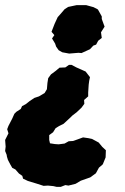

<svg xmlns="http://www.w3.org/2000/svg" viewBox="-53 -539 489 749"><path d="M283 -519 312 -511 329 -502 344 -475V-465L355 -435L341 -413L344 -391L330 -380L322 -365L311 -361L298 -347L265 -332L253 -333L217 -330L190 -335L176 -343L166 -357L162 -369L150 -389L159 -402L148 -415L160 -446L172 -472L187 -489L199 -503L213 -512L246 -519ZM216 -286H226L245 -276L263 -268L281 -260L298 -238L295 -224L293 -209L291 -178V-163L275 -149L276 -134L265 -119L246 -101L229 -88L221 -80L208 -68L195 -56L177 -47L164 -39L154 -23L139 -12V7L142 20L161 23L176 24L199 21L215 12L232 11L249 5L271 -3L292 0L306 3L332 17L346 34L360 47L359 75L348 102L333 115L321 137L299 153L262 166L242 178L214 185L202 183L184 190H168L155 187L134 185L117 186L89 177L56 167L37 158L34 147L21 138L7 122L-5 116L-12 104L-22 85L-26 72L-27 65L-33 50L-31 33L-33 7L-20 -19L-25 -35L-20 -48L-5 -77L3 -95L11 -103L28 -114L33 -125L48 -133L63 -145L81 -157L99 -163L121 -176L130 -191L132 -215L135 -234L146 -249L165 -263L179 -275L202 -276Z"/></svg>

Font: Winky Rough ExtraBold
Style: Italic
Weight: 800
Italic angle: -8.97852°
Designer: Simon Atzbach
Foundry: typofactur
Version: Version 1.206; ttfautohint (v1.8.4.7-5d5b)